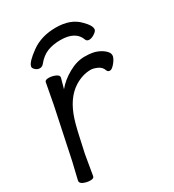

<svg xmlns="http://www.w3.org/2000/svg" viewBox="-187 -759 782 864"><g transform="rotate(-30 204.5 -327.0)"><path d="M-21 -18 0 -106 55 -367 75 -474Q77 -484 95 -484Q113 -484 130 -476.5Q147 -469 144.5 -457.5Q142 -446 138 -434Q134 -422 130 -405Q157 -438 199.5 -462Q242 -486 283 -486Q324 -486 347.5 -476Q371 -466 384.5 -452Q398 -438 395 -424Q392 -410 377 -392Q362 -374 351.5 -374Q341 -374 337 -384Q331 -403 311.5 -412Q292 -421 277 -421Q235 -421 193 -395Q133 -357 104 -266Q92 -230 66 -106L48 0Q46 10 28 10Q10 10 -7 2.5Q-24 -5 -21 -18ZM53 -568Q57 -589 109 -626.5Q161 -664 236.5 -664Q312 -664 353 -622Q388 -588 384 -568Q382 -560 367.5 -550.5Q353 -541 340.5 -541Q328 -541 324 -551Q305 -605 226 -605Q188 -605 158.5 -593.5Q129 -582 104 -551Q96 -541 83.5 -541Q71 -541 61 -550.5Q51 -560 53 -568Z"/></g></svg>

Font: LXGW Bright GB
Style: Italic
Weight: 400
Italic angle: -12°
Designer: Christian Thalmann (Catharsis Fonts)
Foundry: LXGW / Christian Thalmann (Catharsis Fonts) / Fontworks Inc.
Version: Version 5.510